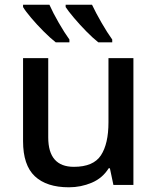

<svg xmlns="http://www.w3.org/2000/svg" viewBox="-20 -786 670 816"><path d="M547 -539V0H462L447 -71H442Q416 -29 370 -9.5Q324 10 273 10Q178 10 128 -37Q78 -84 78 -186V-539H185V-202Q185 -77 294 -77Q377 -77 409 -126Q441 -175 441 -266V-539ZM371 -766Q387 -732 411.5 -689.5Q436 -647 457 -618V-606H398Q375 -624 347 -652.5Q319 -681 294.5 -710Q270 -739 259 -756V-766ZM190 -766Q205 -732 229.5 -689.5Q254 -647 275 -618V-606H217Q194 -624 165.5 -652.5Q137 -681 112.5 -710Q88 -739 78 -756V-766Z"/></svg>

Font: Noto Sans Medium
Style: Regular
Weight: 500
Designer: Monotype Design Team
Foundry: Monotype Imaging Inc.
Version: Version 2.007